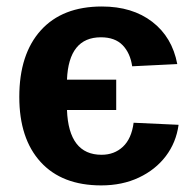

<svg xmlns="http://www.w3.org/2000/svg" viewBox="-20 -558 592 588"><path d="M290 9.8Q169.9 9.8 104.5 -61.8Q39.1 -133.3 39.1 -261.2Q39.1 -392.1 105 -465.1Q170.9 -538.1 292 -538.1Q385.3 -538.1 446.3 -491.2Q507.3 -444.3 522.9 -361.8L384.8 -355Q378.9 -395.5 355.5 -419.7Q332 -443.8 289.1 -443.8Q190.4 -443.8 185.1 -314H335.9V-221.2H185.1Q190.4 -84 291 -84Q330.1 -84 356.4 -108.6Q382.8 -133.3 389.2 -182.1L526.9 -175.8Q519.5 -121.6 487.8 -79.8Q456.1 -38.1 405.3 -14.2Q354.5 9.8 290 9.8Z"/></svg>

Font: Arimo
Style: Bold
Weight: 700
Designer: Steve Matteson
Foundry: Monotype Imaging Inc.
Version: Version 1.33